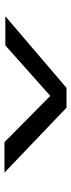

<svg xmlns="http://www.w3.org/2000/svg" viewBox="252 -1008 319 863"><g transform="rotate(90 411.5 -576.5)"><path d="M619 -437 411 -643 184 -441H53L375 -716H464L756 -437Z"/></g></svg>

Font: Lora
Style: Bold Italic
Weight: 700
Italic angle: -3°
Designer: Olga Karpushina, Alexei Vanyashin (Cyrillic)
Foundry: Cyreal
Version: Version 3.004